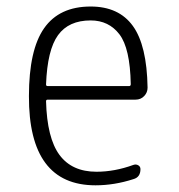

<svg xmlns="http://www.w3.org/2000/svg" viewBox="-20 -550 540 580"><path d="M253.9 -488.3Q187.5 -488.3 155.3 -443.8Q123 -399.4 119.1 -294.9Q119.1 -290 124 -290H370.1Q375 -290 375 -295.9Q373 -404.3 340.8 -446.3Q308.6 -488.3 253.9 -488.3ZM268.6 9.8Q66.4 9.8 67.4 -259.8Q67.4 -399.4 113.3 -464.8Q159.2 -530.3 253.9 -530.3Q338.9 -530.3 381.3 -471.7Q423.8 -413.1 425.8 -285.2Q425.8 -270.5 415.5 -259.8Q405.3 -249 389.6 -249H124Q119.1 -249 119.1 -244.1Q122.1 -132.8 159.7 -82Q197.3 -31.2 271.5 -31.2Q326.2 -31.2 382.8 -51.8Q390.6 -54.7 397.5 -50.8Q404.3 -46.9 404.3 -39.1Q404.3 -14.6 382.8 -8.8Q325.2 9.8 268.6 9.8Z"/></svg>

Font: Rounded-L Mgen+ 1mn light
Style: Regular
Weight: 200
Designer: [Source Han Sans]
Ryoko NISHIZUKA  (kana & ideographs); Paul D. Hunt (Latin, Greek & Cyrillic); Wenlong ZHANG  (bopomofo
Version: Version 1.059.20150602